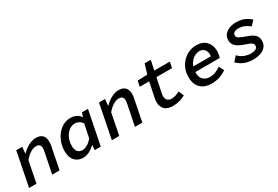

<svg xmlns="http://www.w3.org/2000/svg" viewBox="53 -1515 3494 2411"><g transform="rotate(-30 1800.0 -309.5)"><path d="M26 0 123 -491H210L201 -399H205Q232 -426 265 -449.5Q298 -473 334.5 -488Q371 -503 410 -503Q474 -503 505.5 -470.5Q537 -438 537 -379Q537 -360 535 -340.5Q533 -321 528 -302L468 0H361L419 -289Q423 -307 425 -321Q427 -335 427 -349Q427 -380 410.5 -395.5Q394 -411 363 -411Q323 -411 279.5 -384.5Q236 -358 194 -308L133 0Z M808 12Q733 12 688 -36.5Q643 -85 643 -177Q643 -244 664.5 -303Q686 -362 722.5 -407Q759 -452 807.5 -477.5Q856 -503 910 -503Q960 -503 997 -484.5Q1034 -466 1052 -434H1056L1077 -491H1163L1065 0H977L982 -71H978Q942 -33 897 -10.5Q852 12 808 12ZM845 -76Q879 -76 917.5 -97.5Q956 -119 990 -162L1031 -355Q1011 -387 983 -401Q955 -415 927 -415Q892 -415 860.5 -397.5Q829 -380 805 -349Q781 -318 767.5 -277.5Q754 -237 754 -192Q754 -132 779 -104Q804 -76 845 -76Z M1226 0 1323 -491H1410L1401 -399H1405Q1432 -426 1465 -449.5Q1498 -473 1534.5 -488Q1571 -503 1610 -503Q1674 -503 1705.5 -470.5Q1737 -438 1737 -379Q1737 -360 1735 -340.5Q1733 -321 1728 -302L1668 0H1561L1619 -289Q1623 -307 1625 -321Q1627 -335 1627 -349Q1627 -380 1610.5 -395.5Q1594 -411 1563 -411Q1523 -411 1479.5 -384.5Q1436 -358 1394 -308L1333 0Z M2108 12Q2026 12 1988 -28Q1950 -68 1950 -133Q1950 -148 1952 -163Q1954 -178 1958 -197L2001 -406H1865L1881 -486L2023 -491L2065 -631H2154L2125 -491H2350L2333 -406H2107L2063 -198Q2060 -185 2059.5 -175.5Q2059 -166 2059 -157Q2059 -115 2081 -95.5Q2103 -76 2139 -76Q2173 -76 2203 -87Q2233 -98 2257 -112L2290 -36Q2258 -16 2210 -2Q2162 12 2108 12Z M2669 12Q2605 12 2557 -12Q2509 -36 2482 -83.5Q2455 -131 2455 -203Q2455 -270 2477.5 -324.5Q2500 -379 2539.5 -419.5Q2579 -460 2630 -481.5Q2681 -503 2737 -503Q2830 -503 2880.5 -449.5Q2931 -396 2931 -312Q2931 -284 2925.5 -256Q2920 -228 2916 -217H2536L2548 -291H2861L2825 -273Q2828 -283 2829.5 -294Q2831 -305 2831 -315Q2831 -365 2804.5 -392.5Q2778 -420 2733 -420Q2704 -420 2673.5 -405.5Q2643 -391 2618 -364Q2593 -337 2577 -297.5Q2561 -258 2561 -208Q2561 -161 2578 -131Q2595 -101 2624.5 -86Q2654 -71 2692 -71Q2737 -71 2776 -87.5Q2815 -104 2849 -129L2887 -57Q2846 -27 2790 -7.5Q2734 12 2669 12Z M3268 12Q3224 12 3182.5 1Q3141 -10 3106.5 -30.5Q3072 -51 3046 -78L3107 -146Q3144 -106 3190.5 -87.5Q3237 -69 3286 -69Q3329 -69 3355.5 -83.5Q3382 -98 3382 -128Q3382 -147 3370 -160Q3358 -173 3333 -183.5Q3308 -194 3270 -207Q3194 -232 3156.5 -266.5Q3119 -301 3119 -354Q3119 -404 3146.5 -437Q3174 -470 3218 -486.5Q3262 -503 3315 -503Q3387 -503 3438 -479Q3489 -455 3522 -423L3462 -359Q3432 -384 3392 -403Q3352 -422 3304 -422Q3265 -422 3242.5 -408Q3220 -394 3220 -367Q3220 -340 3247.5 -324Q3275 -308 3332 -288Q3377 -273 3411.5 -254.5Q3446 -236 3465 -209.5Q3484 -183 3484 -142Q3484 -89 3455 -54.5Q3426 -20 3377 -4Q3328 12 3268 12Z"/></g></svg>

Font: Source Code Pro ExtraLight SemiBold
Style: Italic
Weight: 600
Italic angle: -11°
Monospace: yes
Version: Version 1.016;hotconv 1.0.116;makeotfexe 2.5.65601